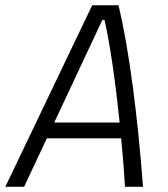

<svg xmlns="http://www.w3.org/2000/svg" viewBox="-36 -714 642 734"><path d="M-15.6 0H56.2L143.1 -185.1H427.2C433.1 -125 438 -63 441.9 0H510.7C490.2 -273.4 457 -528.3 417 -693.8H316.4ZM171.4 -245.6 355 -637.2H363.8C385.3 -540.5 405.3 -402.3 421.4 -245.6Z"/></svg>

Font: Cascadia Mono PL Light
Style: Italic
Weight: 300
Italic angle: -10°
Monospace: yes
Designer: Aaron Bell
Foundry: Saja Typeworks
Version: Version 2404.023